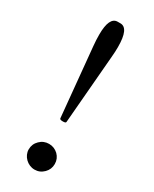

<svg xmlns="http://www.w3.org/2000/svg" viewBox="-194 -794 674 842"><g transform="rotate(30 143.0 -373.0)"><path d="M143.1 -0.5C161.1 -0.5 176.3 -6.8 189.5 -20C202.1 -32.7 208.5 -47.9 208.5 -65.9C208.5 -84 202.1 -99.1 189.5 -111.8C176.3 -124 161.1 -130.4 143.1 -130.4C125 -130.4 109.4 -124 96.7 -111.3C83.5 -98.6 77.1 -83 77.1 -64.9C77.1 -30.3 107.9 -0.5 143.1 -0.5ZM135.3 -744.6C107.4 -744.6 93.3 -714.8 93.3 -655.3C93.3 -637.7 94.2 -618.7 96.2 -598.6L129.4 -251.5C129.9 -247.6 135.3 -245.6 145.5 -245.6C155.3 -245.6 160.2 -247.6 160.6 -251.5L189.5 -598.6C191.4 -616.7 191.9 -634.3 191.9 -649.9C191.9 -712.9 177.7 -744.6 149.4 -744.6Z"/></g></svg>

Font: Parastoo
Style: Regular
Weight: 400
Foundry: Saber Rastikerdar (saber.rastikerdar@gmail.com)
Version: Version 2.0.1